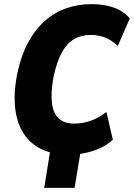

<svg xmlns="http://www.w3.org/2000/svg" viewBox="-20 -736 648 929"><path d="M194 173 235 -82H383L341 173ZM312 12Q206 12 142.5 -37.5Q79 -87 59.5 -175.5Q40 -264 64 -382Q82 -467 115.5 -529.5Q149 -592 195.5 -633.5Q242 -675 299.5 -695.5Q357 -716 423 -716Q483 -716 530 -699.5Q577 -683 608 -647L550 -514Q520 -542 488 -554.5Q456 -567 418 -567Q374 -567 339.5 -547.5Q305 -528 280 -483.5Q255 -439 239 -364Q225 -287 231.5 -236.5Q238 -186 265 -162Q292 -138 339 -138Q379 -138 417 -151Q455 -164 495 -194L526 -60Q500 -36 467 -20.5Q434 -5 395.5 3.5Q357 12 312 12Z"/></svg>

Font: Nunito Sans 10pt Condensed Black
Style: Italic
Weight: 900
Width: 3
Italic angle: -9°
Designer: Vernon Adams
Foundry: Vernon Adams
Version: Version 3.101;gftools[0.9.27]